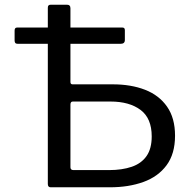

<svg xmlns="http://www.w3.org/2000/svg" viewBox="-20 -795 800 815"><path d="M723 -219Q723 -142 687 -93.5Q651 -45 588.5 -22.5Q526 0 447 0H195Q183 0 183 -14V-762Q183 -769 186 -772Q189 -775 196 -775H264Q279 -775 279 -760V-447Q279 -437 288 -437H459Q536 -437 595.5 -414Q655 -391 689 -342.5Q723 -294 723 -219ZM624 -216Q624 -293 576.5 -328.5Q529 -364 449 -364H289Q279 -364 279 -351V-85Q279 -73 292 -73H443Q498 -73 539 -87Q580 -101 602 -132.5Q624 -164 624 -216ZM510 -667V-625Q510 -609 492 -609H56Q48 -609 45 -612.5Q42 -616 42 -623V-665Q42 -678 52 -678H500Q510 -678 510 -667Z"/></svg>

Font: Libre Franklin
Style: Regular
Weight: 400
Designer: Pablo Impallari, Rodrigo Fuenzalida, Nhung Nguyen
Foundry: Impallari Type
Version: Version 3.000